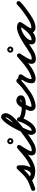

<svg xmlns="http://www.w3.org/2000/svg" viewBox="1344 -2002 669 3474"><g transform="rotate(-90 1679.0 -265.5)"><path d="M13 35Q-1 41 -15.5 34.5Q-30 28 -35 13Q-41 -1 -34.5 -15.5Q-28 -30 -13 -35Q38 -54 91.5 -74Q145 -94 190 -127Q237 -162 278 -205Q319 -248 359 -290Q366 -298 377 -299.5Q388 -301 398 -298Q407 -295 414.5 -287Q422 -279 423 -268Q426 -244 426 -220Q426 -179 418 -135.5Q410 -92 390.5 -53.5Q371 -15 337 11Q323 21 305.5 25.5Q288 30 271 30Q241 30 212 19Q183 8 160 -11Q145 -22 145 -37Q145 -52 154 -63Q163 -74 178 -77.5Q193 -81 207 -69Q228 -52 261 -45Q294 -38 320 -38Q370 -38 420.5 -59Q471 -80 512 -108Q524 -117 539.5 -114Q555 -111 564 -98Q573 -86 570 -70.5Q567 -55 554 -46Q504 -11 442.5 13Q381 37 320 37Q280 37 235.5 26Q191 15 159 -11Q145 -23 145 -38Q145 -53 154 -64Q163 -74 177.5 -77.5Q192 -81 206 -69Q220 -59 236.5 -52Q253 -45 271 -45Q275 -45 281.5 -45.5Q288 -46 292 -49Q316 -67 329 -96.5Q342 -126 346.5 -158.5Q351 -191 351 -220Q351 -240 349 -261Q348 -272 360.5 -272.5Q373 -273 387 -268Q402 -264 411.5 -255Q421 -246 413 -239Q370 -194 327 -149Q284 -104 234 -67Q185 -31 127.5 -8.5Q70 14 13 35Q13 35 13 35Q13 35 13 35Z M554 -46Q542 -37 526.5 -40Q511 -43 502 -56Q493 -68 496 -83.5Q499 -99 512 -108Q569 -147 624 -192Q679 -237 730 -283Q742 -294 755.5 -293Q769 -292 779 -284Q789 -275 792 -262Q795 -249 787 -235Q767 -203 746.5 -171.5Q726 -140 708 -107Q700 -92 692.5 -76.5Q685 -61 680 -44Q679 -40 677.5 -33.5Q676 -27 676 -29Q678 -32 683 -29.5Q688 -27 692 -27Q743 -27 788.5 -53.5Q834 -80 874 -108Q874 -108 874 -108Q874 -108 874 -108Q887 -117 902.5 -114Q918 -111 927 -99Q936 -86 933 -70.5Q930 -55 918 -46Q867 -11 811.5 18.5Q756 48 692 48Q672 48 653 42.5Q634 37 620 21Q602 -1 603 -31Q604 -61 617.5 -94.5Q631 -128 650.5 -161.5Q670 -195 690 -224.5Q710 -254 723 -275Q731 -288 745.5 -286.5Q760 -285 772 -275Q784 -266 788 -252Q792 -238 780 -227Q727 -179 670 -133Q613 -87 554 -46Q554 -46 554 -46Q554 -46 554 -46ZM859 -433Q849 -433 844 -423Q842 -420 842 -417Q842 -416 842 -414Q842 -414 842 -412Q842 -402 852 -397Q855 -395 858 -395Q859 -395 861 -395Q863 -395 864 -395Q867 -395 870 -397Q880 -402 880 -412Q880 -413 881 -414Q881 -416 880 -417Q880 -420 878 -423Q873 -433 863 -433Q862 -433 861 -434Q861 -433 859 -433ZM806 -414Q806 -437 822 -453.5Q838 -470 861 -470Q884 -470 900.5 -453.5Q917 -437 917 -414Q917 -391 900.5 -375Q884 -359 861 -359Q838 -359 822 -375Q806 -391 806 -414Z M917 -46Q905 -37 889.5 -40Q874 -43 865 -56Q856 -68 859 -83.5Q862 -99 875 -108Q966 -171 1055 -241Q1070 -253 1098.5 -276.5Q1127 -300 1160 -329.5Q1193 -359 1223.5 -390.5Q1254 -422 1273.5 -450Q1293 -478 1293 -499Q1293 -502 1291.5 -505.5Q1290 -509 1292 -507Q1294 -506 1296 -505Q1298 -505 1299 -505Q1288 -505 1266 -475.5Q1244 -446 1215.5 -399Q1187 -352 1158.5 -297Q1130 -242 1105.5 -189.5Q1081 -137 1065.5 -96.5Q1050 -56 1050 -40Q1050 -35 1051.5 -31.5Q1053 -28 1054 -24Q1054 -25 1050 -26Q1049 -26 1048 -26Q1072 -26 1095 -44.5Q1118 -63 1138.5 -92.5Q1159 -122 1176 -154.5Q1193 -187 1204 -216.5Q1215 -246 1219 -263Q1223 -280 1235 -287Q1247 -294 1260 -292Q1273 -291 1283 -281.5Q1293 -272 1293 -255Q1293 -245 1311 -236.5Q1329 -228 1353.5 -221.5Q1378 -215 1400.5 -212Q1423 -209 1432 -208Q1448 -208 1459 -197Q1470 -186 1469 -171Q1469 -155 1458 -144Q1447 -133 1432 -134Q1407 -134 1371 -140Q1335 -146 1300 -160Q1265 -174 1241.5 -197.5Q1218 -221 1218 -255Q1218 -272 1231 -278.5Q1244 -285 1259 -284Q1274 -282 1285 -272.5Q1296 -263 1293 -247Q1286 -216 1270.5 -177.5Q1255 -139 1232.5 -99.5Q1210 -60 1181.5 -26.5Q1153 7 1119.5 28Q1086 49 1048 49Q1012 49 993.5 21Q975 -7 975 -40Q975 -61 987.5 -100.5Q1000 -140 1021 -190.5Q1042 -241 1069 -294.5Q1096 -348 1126.5 -399Q1157 -450 1188 -490.5Q1219 -531 1247.5 -555.5Q1276 -580 1299 -580Q1333 -580 1350.5 -554.5Q1368 -529 1368 -499Q1368 -467 1348 -431Q1328 -395 1296 -359Q1264 -323 1228 -289.5Q1192 -256 1158 -228.5Q1124 -201 1101 -183Q1011 -111 917 -46Q917 -46 917 -46Q917 -46 917 -46Z M1395 -171H1394Q1394 -186 1405 -197Q1416 -208 1432 -208Q1472 -209 1519 -207.5Q1566 -206 1605 -218Q1607 -219 1611 -220Q1615 -221 1615 -223Q1615 -227 1607.5 -228.5Q1600 -230 1597 -230Q1580 -230 1564.5 -211.5Q1549 -193 1542 -179Q1532 -159 1522.5 -138.5Q1513 -118 1503 -98Q1498 -86 1491 -71Q1484 -56 1484 -42Q1484 -34 1485.5 -32.5Q1487 -31 1494 -31Q1523 -31 1562.5 -43Q1602 -55 1639.5 -73Q1677 -91 1700 -107Q1700 -107 1700 -107Q1700 -107 1700 -107Q1713 -117 1728 -114Q1743 -111 1752 -99Q1762 -86 1759 -71Q1756 -56 1744 -47Q1715 -26 1670 -5Q1625 16 1578 30Q1531 44 1494 44Q1455 44 1432 20Q1409 -4 1409 -42Q1409 -65 1417.5 -87.5Q1426 -110 1436 -130Q1445 -150 1455 -170.5Q1465 -191 1474 -211Q1491 -246 1523.5 -275.5Q1556 -305 1597 -305Q1633 -305 1661.5 -282.5Q1690 -260 1690 -223Q1690 -190 1670 -171.5Q1650 -153 1619 -144.5Q1588 -136 1552.5 -134Q1517 -132 1485 -133Q1453 -134 1432 -134Q1417 -133 1406 -144Q1395 -155 1395 -171Z M1743 -46Q1731 -37 1715.5 -40Q1700 -43 1691 -56Q1682 -68 1685 -83.5Q1688 -99 1701 -108Q1759 -148 1819 -195Q1879 -242 1926 -295Q1937 -307 1959 -304Q1980 -301 1988 -287Q1993 -275 2009.5 -270.5Q2026 -266 2037 -265Q2046 -265 2054 -259Q2062 -253 2066 -244Q2071 -235 2071 -225Q2071 -215 2066 -207Q2048 -180 2029 -151.5Q2010 -123 1997 -92Q1984 -61 1984 -27Q1984 -23 1983 -25.5Q1982 -28 1980 -30Q1978 -32 1983 -31Q1988 -30 1990 -30Q2017 -30 2050.5 -43Q2084 -56 2115.5 -74Q2147 -92 2168 -107Q2168 -107 2168 -107Q2168 -107 2168 -107Q2181 -117 2196 -114Q2211 -111 2220 -99Q2230 -86 2227 -71Q2224 -56 2212 -47Q2184 -26 2145.5 -5Q2107 16 2066.5 30.5Q2026 45 1990 45Q1956 45 1932.5 27.5Q1909 10 1909 -27Q1909 -70 1923 -107.5Q1937 -145 1959 -180Q1981 -215 2004 -249Q2009 -257 2017.5 -248.5Q2026 -240 2033 -227Q2040 -214 2041 -202Q2042 -190 2033 -191Q2000 -192 1968 -207Q1936 -222 1920 -253Q1917 -261 1928 -263Q1939 -265 1953 -263Q1967 -261 1977 -256Q1987 -251 1982 -245Q1932 -189 1868.5 -139Q1805 -89 1743 -46Q1743 -46 1743 -46Q1743 -46 1743 -46Z M2211 -46Q2199 -37 2183.5 -40Q2168 -43 2159 -56Q2150 -68 2153 -83.5Q2156 -99 2169 -108Q2226 -147 2281 -192Q2336 -237 2387 -283Q2399 -294 2412.5 -293Q2426 -292 2436 -284Q2446 -275 2449 -262Q2452 -249 2444 -235Q2424 -203 2403.5 -171.5Q2383 -140 2365 -107Q2357 -92 2349.5 -76.5Q2342 -61 2337 -44Q2336 -40 2334.5 -33.5Q2333 -27 2333 -29Q2335 -32 2340 -29.5Q2345 -27 2349 -27Q2400 -27 2445.5 -53.5Q2491 -80 2531 -108Q2531 -108 2531 -108Q2531 -108 2531 -108Q2544 -117 2559.5 -114Q2575 -111 2584 -99Q2593 -86 2590 -70.5Q2587 -55 2575 -46Q2524 -11 2468.5 18.5Q2413 48 2349 48Q2329 48 2310 42.5Q2291 37 2277 21Q2259 -1 2260 -31Q2261 -61 2274.5 -94.5Q2288 -128 2307.5 -161.5Q2327 -195 2347 -224.5Q2367 -254 2380 -275Q2388 -288 2402.5 -286.5Q2417 -285 2429 -275Q2441 -266 2445 -252Q2449 -238 2437 -227Q2384 -179 2327 -133Q2270 -87 2211 -46Q2211 -46 2211 -46Q2211 -46 2211 -46ZM2516 -433Q2506 -433 2501 -423Q2499 -420 2499 -417Q2499 -416 2499 -414Q2499 -414 2499 -412Q2499 -402 2509 -397Q2512 -395 2515 -395Q2516 -395 2518 -395Q2520 -395 2521 -395Q2524 -395 2527 -397Q2537 -402 2537 -412Q2537 -413 2538 -414Q2538 -416 2537 -417Q2537 -420 2535 -423Q2530 -433 2520 -433Q2519 -433 2518 -434Q2518 -433 2516 -433ZM2463 -414Q2463 -437 2479 -453.5Q2495 -470 2518 -470Q2541 -470 2557.5 -453.5Q2574 -437 2574 -414Q2574 -391 2557.5 -375Q2541 -359 2518 -359Q2495 -359 2479 -375Q2463 -391 2463 -414Z M2522 -56Q2513 -68 2516 -83.5Q2519 -99 2532 -108Q2565 -131 2614 -163Q2663 -195 2717.5 -225Q2772 -255 2825 -274.5Q2878 -294 2921 -294Q2941 -294 2961 -289Q2981 -284 2998 -272Q3012 -261 3013.5 -246.5Q3015 -232 3007 -221Q3000 -209 2986.5 -204.5Q2973 -200 2957 -209Q2940 -219 2919 -219Q2889 -219 2849.5 -202.5Q2810 -186 2773 -159Q2736 -132 2711.5 -99.5Q2687 -67 2687 -34Q2687 -32 2687.5 -29.5Q2688 -27 2686 -30Q2683 -33 2688.5 -31.5Q2694 -30 2698 -30Q2735 -30 2772 -54Q2809 -78 2843 -114.5Q2877 -151 2903.5 -189Q2930 -227 2946 -256Q2955 -272 2970 -275Q2985 -278 2997 -271Q3009 -264 3015 -250Q3021 -236 3012 -220Q3003 -203 2985 -177.5Q2967 -152 2948 -124Q2929 -96 2916 -71.5Q2903 -47 2903 -32Q2903 -30 2901.5 -33Q2900 -36 2901 -36Q2904 -34 2908.5 -33.5Q2913 -33 2916 -33Q2945 -33 2978 -44.5Q3011 -56 3042 -73.5Q3073 -91 3096 -108Q3096 -108 3096 -108Q3096 -108 3096 -108Q3109 -117 3124.5 -114Q3140 -111 3149 -99Q3158 -86 3155 -70.5Q3152 -55 3140 -46Q3110 -25 3072 -4.5Q3034 16 2994 29Q2954 42 2916 42Q2883 42 2855.5 23.5Q2828 5 2828 -32Q2828 -60 2841 -89Q2854 -118 2873.5 -147Q2893 -176 2913 -203.5Q2933 -231 2946 -256Q2955 -272 2970 -275Q2985 -278 2997 -271Q3009 -264 3015 -250Q3021 -236 3012 -220Q2990 -181 2957 -135Q2924 -89 2882.5 -48Q2841 -7 2794 19Q2747 45 2698 45Q2660 45 2636 25.5Q2612 6 2612 -34Q2612 -73 2631.5 -111Q2651 -149 2684.5 -182Q2718 -215 2758.5 -240Q2799 -265 2840.5 -279.5Q2882 -294 2919 -294Q2960 -294 2995 -273Q3010 -264 3011 -249.5Q3012 -235 3004 -223Q2997 -210 2983 -205Q2969 -200 2954 -210Q2947 -216 2938 -217.5Q2929 -219 2921 -219Q2895 -219 2858.5 -206Q2822 -193 2781.5 -172.5Q2741 -152 2701.5 -128.5Q2662 -105 2629 -83Q2596 -61 2574 -46Q2562 -37 2546.5 -40Q2531 -43 2522 -56Z M3087 -54Q3078 -67 3081 -82Q3084 -97 3096 -106Q3157 -149 3218.5 -193.5Q3280 -238 3332 -290Q3332 -290 3332 -290Q3332 -290 3332 -290Q3343 -301 3358.5 -301.5Q3374 -302 3385 -291Q3396 -280 3396.5 -264.5Q3397 -249 3386 -238Q3331 -182 3267 -136Q3203 -90 3140 -45Q3127 -36 3111.5 -38.5Q3096 -41 3087 -54Z"/></g></svg>

Font: FRB American Cursive Guidelines Extrabold
Style: Bold Italic
Weight: 800
Italic angle: -25°
Version: Version 2.0;Modular Font Editor K font №1